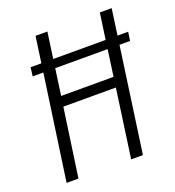

<svg xmlns="http://www.w3.org/2000/svg" viewBox="-126 -785 806 884"><g transform="rotate(-20 277.0 -342.5)"><path d="M554.2 -557.1 547.9 -514.2H496.1L423.8 0H366.2L413.1 -335H155.8L107.9 0H49.8L123 -514.2H70.8L76.2 -557.1H128.9L147 -685.1H205.1L187 -557.1H443.8L461.9 -685.1H520L502 -557.1ZM419.9 -384.8 438 -514.2H181.2L163.1 -384.8Z"/></g></svg>

Font: Fira Sans Compressed Light
Style: Italic
Weight: 300
Width: 3
Italic angle: -8°
Designer: Carrois Corporate & Edenspiekermann AG
Foundry: Carrois Corporate GbR & Edenspiekermann AG
Version: Version 4.203;PS 004.203;hotconv 1.0.88;makeotf.lib2.5.64775